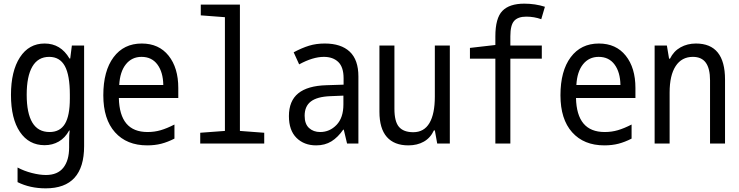

<svg xmlns="http://www.w3.org/2000/svg" viewBox="-20 -785 4040 1050"><path d="M76 211V131Q111 150 154 161Q197 172 231 172Q295 172 326.5 132Q358 92 358 21V-5Q358 -53 361 -71H358Q336 -31 301.5 -11Q267 9 224 9Q138 9 89 -63.5Q40 -136 40 -266Q40 -396 89 -471.5Q138 -547 224 -547Q312 -547 360 -465H364L373 -536H440V14Q440 245 230 245Q144 245 76 211ZM362 -246V-267Q362 -374 334.5 -424Q307 -474 249 -474Q188 -474 157 -421Q126 -368 126 -267Q126 -166 157 -114.5Q188 -63 251 -63Q308 -63 335 -107.5Q362 -152 362 -246Z M545 -264Q545 -397 601 -472Q657 -547 755 -547Q849 -547 902 -480.5Q955 -414 955 -304V-249H630Q632 -156 671 -109.5Q710 -63 787 -63Q825 -63 859 -73Q893 -83 934 -104V-27Q897 -8 862 1Q827 10 785 10Q673 10 609 -61.5Q545 -133 545 -264ZM873 -320Q872 -390 841 -432Q810 -474 754 -474Q701 -474 668.5 -433.5Q636 -393 632 -320Z M1075 -59 1210 -69V-691L1078 -701V-760H1292V-69L1425 -59V0H1075Z M1560 -150Q1560 -233 1611 -274.5Q1662 -316 1765 -319L1859 -322V-357Q1859 -418 1830 -446Q1801 -474 1751 -474Q1691 -474 1616 -433L1586 -499Q1631 -523 1670 -535Q1709 -547 1756 -547Q1845 -547 1892.5 -502.5Q1940 -458 1940 -367V0H1878L1860 -76H1857Q1828 -34 1792.5 -12Q1757 10 1709 10Q1643 10 1601.5 -31Q1560 -72 1560 -150ZM1858 -214V-262L1785 -259Q1714 -256 1680 -230Q1646 -204 1646 -152Q1646 -107 1670 -85Q1694 -63 1731 -63Q1783 -63 1820.5 -102Q1858 -141 1858 -214Z M2055 -174V-536H2137V-190Q2137 -120 2162 -91Q2187 -62 2240 -62Q2299 -62 2328.5 -112Q2358 -162 2358 -257V-536H2440V0H2371L2358 -72H2353Q2334 -31 2298 -10.5Q2262 10 2213 10Q2136 10 2095.5 -36Q2055 -82 2055 -174Z M2689 -464H2550V-523L2689 -539V-586Q2689 -686 2727.5 -725.5Q2766 -765 2847 -765Q2907 -765 2960 -748L2940 -680Q2901 -694 2858 -694Q2813 -694 2792 -671Q2771 -648 2771 -587V-536H2943V-464H2771V0H2689Z M3045 -264Q3045 -397 3101 -472Q3157 -547 3255 -547Q3349 -547 3402 -480.5Q3455 -414 3455 -304V-249H3130Q3132 -156 3171 -109.5Q3210 -63 3287 -63Q3325 -63 3359 -73Q3393 -83 3434 -104V-27Q3397 -8 3362 1Q3327 10 3285 10Q3173 10 3109 -61.5Q3045 -133 3045 -264ZM3373 -320Q3372 -390 3341 -432Q3310 -474 3254 -474Q3201 -474 3168.5 -433.5Q3136 -393 3132 -320Z M3560 -536H3627L3639 -464H3644Q3664 -505 3701.5 -526Q3739 -547 3786 -547Q3945 -547 3945 -350V0H3863V-346Q3863 -410 3840 -442Q3817 -474 3769 -474Q3708 -474 3675 -423.5Q3642 -373 3642 -279V0H3560Z"/></svg>

Font: Noto Sans Mono UI Cond
Style: Regular
Weight: 400
Width: 3
Monospace: yes
Designer: Monotype Design team
Foundry: Monotype Imaging Inc.
Version: Version 1.000